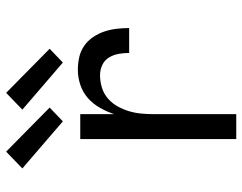

<svg xmlns="http://www.w3.org/2000/svg" viewBox="-104 -704 807 640"><g transform="rotate(-90 300.0 -383.5)"><path d="M157 0V-520H240V-407Q248 -431 261 -454Q274 -477 293 -494Q312 -511 337 -519.5Q362 -528 388 -528Q409 -528 429.5 -523.5Q450 -519 467.5 -507Q485 -495 497 -477Q509 -459 515.5 -439.5Q522 -420 524.5 -399Q527 -378 527 -357H444Q444 -374 441 -391.5Q438 -409 429 -424Q420 -439 404 -446.5Q388 -454 370 -454Q349 -454 329 -448Q309 -442 293 -428.5Q277 -415 266.5 -396.5Q256 -378 250 -358Q244 -338 242 -317Q240 -296 240 -276V0ZM412 -578 255 -713 311 -767 458 -622ZM216 -578 59 -713 115 -767 262 -622Z"/></g></svg>

Font: Iosevka Extended
Style: Regular
Weight: 400
Width: 7
Monospace: yes
Designer: Belleve Invis
Foundry: Belleve Invis
Version: Version 32.5.0; ttfautohint (v1.8.4)